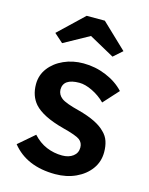

<svg xmlns="http://www.w3.org/2000/svg" viewBox="-116 -836 716 920"><g transform="rotate(15 242.0 -376.0)"><path d="M248 10Q106 10 33 -81L112 -149Q142 -116 179 -100.5Q216 -85 257 -85Q290 -85 311 -101Q332 -117 332 -144Q332 -168 314 -182Q295 -196 228 -213Q122 -241 81 -287Q48 -325 48 -383Q48 -428 74.5 -463Q101 -498 145.5 -518Q190 -538 243 -538Q302 -538 356 -515.5Q410 -493 445 -455L377 -380Q349 -408 313 -425.5Q277 -443 248 -443Q168 -443 168 -388Q169 -363 190 -347Q211 -331 279 -314Q374 -289 413 -248Q432 -230 440 -206Q448 -182 448 -152Q448 -105 421.5 -68.5Q395 -32 349.5 -11Q304 10 248 10ZM118 -605 74 -644 198 -762H288L412 -644L368 -605L243 -674Z"/></g></svg>

Font: Readex Pro Medium
Style: Regular
Weight: 500
Designer: Bonnie Shaver-Troup, Thomas Jockin
Foundry: Lexend
Version: Version 1.204; ttfautohint (v1.8.4.7-5d5b)